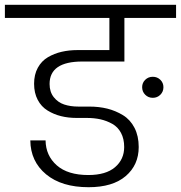

<svg xmlns="http://www.w3.org/2000/svg" viewBox="-49 -760 747 793"><path d="M538.1 -399.9Q538.1 -418 550.8 -430.4Q563.5 -442.9 582 -442.9Q600.6 -442.9 613.3 -430.4Q626 -418 626 -399.9Q626 -381.3 613.3 -368.7Q600.6 -356 582 -356Q563.5 -356 550.8 -368.7Q538.1 -381.3 538.1 -399.9ZM-28.8 -686V-740.2H678.2V-686H464.8V-505.9H291Q155.8 -505.9 155.8 -413.1Q155.8 -380.4 173.1 -358.6Q190.4 -336.9 216.1 -328.4Q241.7 -319.8 274.9 -319.8H319.8Q359.9 -319.8 394.3 -311.3Q428.7 -302.7 459 -284.2Q489.3 -265.6 506.6 -231.9Q523.9 -198.2 523.9 -152.8Q523.9 -78.6 470.2 -32.7Q416.5 13.2 316.9 13.2Q205.6 13.2 141.4 -40Q77.1 -93.3 76.2 -180.2H139.2Q140.1 -117.2 185.5 -77.1Q231 -37.1 315.9 -37.1Q388.2 -37.1 426 -69.3Q463.9 -101.6 463.9 -152.8Q463.9 -186.5 450.9 -210.9Q438 -235.4 415 -248.3Q392.1 -261.2 366.2 -267.1Q340.3 -272.9 309.1 -272.9H267.1Q232.9 -272.9 203.1 -280.3Q173.3 -287.6 147.5 -303.5Q121.6 -319.3 106.7 -347.7Q91.8 -376 91.8 -414.1Q91.8 -452.1 107.2 -480.2Q122.6 -508.3 148.9 -523.7Q175.3 -539.1 205.8 -546.1Q236.3 -553.2 272 -553.2H402.8V-686Z"/></svg>

Font: SVN-Poppins Light
Style: Regular
Weight: 300
Designer: Ninad Kale (Devanagari), Jonny Pinhorn (Latin)
Foundry: Indian Type Foundry
Version: Version 3.002 2017